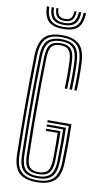

<svg xmlns="http://www.w3.org/2000/svg" viewBox="-103 -993 557 1047"><g transform="rotate(10 175.0 -470.0)"><path d="M179.2 6.8Q111 6.8 80.4 -23.9Q49.8 -54.5 48 -125.2Q45.5 -259 45.2 -392.5Q45 -526 48.2 -672.5Q50 -741.5 79.2 -774.1Q108.5 -806.8 178.8 -806.8Q242 -806.8 273.4 -777.4Q304.8 -748 308 -675.8Q309.8 -638.2 309.8 -600.2Q309.8 -562.2 308 -522.8H294.8Q296.2 -555.8 296.5 -594.2Q296.8 -632.8 294.8 -675Q292 -741.2 264.2 -768.5Q236.5 -795.8 178.8 -795.8Q115.2 -795.8 89.2 -765.9Q63.2 -736 61.5 -672Q58.5 -532.5 58.5 -398.4Q58.5 -264.2 61.5 -125.2Q62.8 -57.5 91.6 -30.9Q120.5 -4.2 179.2 -4.2Q239.8 -4.2 268 -31.8Q296.2 -59.2 298.2 -125.2Q300 -188.2 300 -238.8Q300 -289.2 299 -325H180.2V-337H311.8Q313 -301.5 313.2 -249.9Q313.5 -198.2 311.5 -124.8Q309.2 -51.5 276.6 -22.4Q244 6.8 179.2 6.8ZM179.2 -15.5Q124.8 -15.5 100.5 -40.5Q76.2 -65.5 74.8 -125.5Q72.5 -217.8 71.8 -305.2Q71 -392.8 71.6 -482.8Q72.2 -572.8 74.8 -671.8Q76.2 -734.2 100.9 -759.4Q125.5 -784.5 178.8 -784.5Q230.8 -784.5 254.9 -759.6Q279 -734.8 281.5 -674.2Q283.2 -634.2 283.2 -597Q283.2 -559.8 281.8 -522.8H268.2Q269.8 -560.5 269.9 -597.2Q270 -634 268.2 -673.5Q266 -729 244.6 -751.2Q223.2 -773.5 178.8 -773.5Q132.5 -773.5 110.9 -750.8Q89.2 -728 88 -671.2Q84.2 -522 84.5 -392.1Q84.8 -262.2 88 -125.8Q89.2 -72.2 110.1 -49.4Q131 -26.5 179.2 -26.5Q226.2 -26.5 248.1 -48.8Q270 -71 271.5 -126.2Q272.8 -173.5 272.8 -221.9Q272.8 -270.2 272 -301.5H180.2V-313.2H285.5Q286.5 -282.2 286.5 -236.8Q286.5 -191.2 285 -125.8Q283 -66 258.6 -40.8Q234.2 -15.5 179.2 -15.5ZM179.2 -37.8Q138.2 -37.8 120.2 -57.5Q102.2 -77.2 101.2 -126.2Q98 -264.8 97.9 -394.8Q97.8 -524.8 101.2 -670.8Q102.5 -720.5 119.9 -741.4Q137.2 -762.2 178.8 -762.2Q217.8 -762.2 235.4 -742.2Q253 -722.2 255 -673Q256.8 -633.2 256.8 -598.1Q256.8 -563 255 -522.8H241.8Q243.5 -562.5 243.5 -597.5Q243.5 -632.5 241.8 -671.8Q240 -716.5 225.6 -733.9Q211.2 -751.2 178.8 -751.2Q144.8 -751.2 130.1 -733.5Q115.5 -715.8 114.5 -670.5Q112 -574 111.4 -485.6Q110.8 -397.2 111.5 -309.4Q112.2 -221.5 114.5 -126.5Q115.5 -83.8 130 -66.2Q144.5 -48.8 179.2 -48.8Q215 -48.8 230 -66.2Q245 -83.8 246.2 -127.2Q247.5 -173 247 -212.6Q246.5 -252.2 245.8 -277.8H180.2V-289.5H259.5Q260 -266 260.4 -223.8Q260.8 -181.5 259.5 -126.8Q258 -77.8 239.6 -57.8Q221.2 -37.8 179.2 -37.8ZM176.5 -841Q120.2 -841 95 -865.8Q69.8 -890.5 67.8 -947.2H81Q82.8 -896.2 105 -874.2Q127.2 -852.2 176.5 -852.2Q225.8 -852.2 248 -874.2Q270.2 -896.2 272 -947.2H285.2Q283 -890.5 257.8 -865.8Q232.5 -841 176.5 -841ZM176.5 -863.2Q133.8 -863.2 114.8 -882.8Q95.8 -902.2 94.2 -947.2H107.5Q108.5 -908.2 124.6 -891.4Q140.8 -874.5 176.5 -874.5Q212.2 -874.5 228.2 -891.4Q244.2 -908.2 245.5 -947.2H258.8Q257.2 -902.2 238.1 -882.8Q219 -863.2 176.5 -863.2ZM176.5 -885.5Q147.5 -885.5 134.5 -899.9Q121.5 -914.2 120.8 -947.2H132.5Q132.8 -920.2 143.4 -908.5Q154 -896.8 176.5 -896.8Q199.2 -896.8 209.9 -908.5Q220.5 -920.2 220.5 -947.2H232.2Q231.2 -914.2 218.4 -899.9Q205.5 -885.5 176.5 -885.5Z"/></g></svg>

Font: Big Shoulders Inline Display
Style: Regular
Weight: 400
Designer: Patric King
Foundry: XO Type Co
Version: Version 1.000